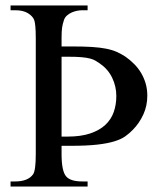

<svg xmlns="http://www.w3.org/2000/svg" viewBox="-20 -682 596 702"><path d="M518.6 -332Q518.6 -295.4 504.2 -263.7Q489.7 -231.9 465.8 -207.5Q453.1 -194.3 438 -183.6Q422.9 -172.9 398.4 -165.3Q374 -157.7 336.2 -153.3Q298.3 -148.9 239.7 -148.9H205.1V-119.1Q205.1 -55.7 222.2 -36.6Q238.3 -18.6 280.3 -18.6H300.3V0H18.6V-18.6H35.6Q82.5 -18.6 101.1 -44.9Q110.8 -59.1 110.8 -117.7V-542Q110.8 -569.8 109.1 -586.7Q107.4 -603.5 105 -608.9Q99.6 -623 82 -633.8Q64.5 -644.5 36.6 -644.5H18.6V-662.1H300.3V-644.5H280.3Q272 -644.5 262 -642.6Q252 -640.6 242.4 -636.5Q232.9 -632.3 225.1 -625.5Q217.3 -618.7 213.9 -608.9Q211.4 -601.1 209.7 -594.5Q208 -587.9 207 -580.8Q206.1 -573.7 205.6 -565.2Q205.1 -556.6 205.1 -544.4V-512.2H241.7Q285.6 -512.2 316.2 -510.3Q346.7 -508.3 368.7 -503.9Q390.6 -499.5 407 -492.2Q423.3 -484.9 439 -474.6Q455.6 -462.9 470.2 -448.2Q484.9 -433.6 495.6 -415.8Q506.3 -397.9 512.5 -377Q518.6 -356 518.6 -332ZM205.1 -182.6H227.1Q275.9 -182.6 309.8 -194.1Q343.8 -205.6 365 -225.3Q386.2 -245.1 395.8 -272.2Q405.3 -299.3 405.3 -331.1Q405.3 -366.2 390.1 -397.7Q375 -429.2 345.2 -449.7Q336.4 -455.6 328.9 -460.2Q321.3 -464.8 309.1 -468Q296.9 -471.2 278.1 -472.9Q259.3 -474.6 228 -474.6H205.1Z"/></svg>

Font: Tai Heritage Pro
Style: Regular
Weight: 400
Designer: Faah Baccam, Walt Agee, Victor Gaultney, Annie Olsen
Foundry: SIL International
Version: Version 2.600